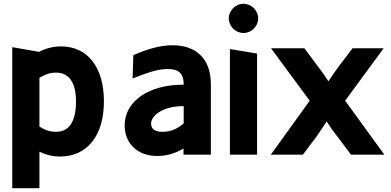

<svg xmlns="http://www.w3.org/2000/svg" viewBox="-20 -820 2075 1018"><path d="M45 178H189V-16C223 1 260 10 298 10C440 10 531 -98 531 -282C531 -466 443 -574 303 -574C263 -574 223 -564 187 -545L45 -570ZM189 -149V-407C207 -419 238 -435 277 -435C349 -435 383 -377 383 -282C383 -175 346 -121 277 -121C238 -121 207 -137 189 -149Z M812 7C863 7 910 -6 953 -33V0H1098V-374C1098 -508 1020 -580 896 -580C828 -580 766 -561 687 -528L683 -404C766 -436 815 -454 870 -454C926 -454 954 -432 954 -371H951C768 -371 641 -283 641 -155C641 -59 710 7 812 7ZM781 -164C781 -211 850 -257 947 -257H954V-166C918 -135 884 -121 841 -121C814 -121 781 -129 781 -164Z M1199 0H1343V-536L1199 -560ZM1193 -723C1193 -680 1229 -645 1271 -645C1313 -645 1349 -680 1349 -723C1349 -764 1313 -800 1271 -800C1229 -800 1193 -764 1193 -723Z M1841 0H2018L1810 -286L2014 -564H1849C1763 -448 1801 -506 1721 -389L1696 -427L1594 -564H1417L1622 -286L1416 0H1586C1677 -123 1634 -58 1712 -176L1738 -137Z"/></svg>

Font: All Genders v4
Style: Bold
Weight: 700
Designer: Rassam Alawdi
Foundry: Rassam Art
Version: Version 3.100;FEAKit 1.0